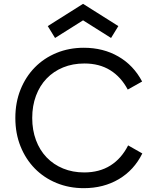

<svg xmlns="http://www.w3.org/2000/svg" viewBox="-20 -965 800 1001"><path d="M417 16Q340 16 274.5 -11Q209 -38 161.5 -86.5Q114 -135 87 -202Q60 -269 60 -350Q60 -431 87 -498Q114 -565 161.5 -613.5Q209 -662 274.5 -689Q340 -716 417 -716Q518 -716 597 -670.5Q676 -625 721 -540L646 -498Q611 -564 554.5 -599Q498 -634 420 -634Q359 -634 309 -613.5Q259 -593 223 -555.5Q187 -518 167.5 -465.5Q148 -413 148 -350Q148 -287 167.5 -234.5Q187 -182 223 -144.5Q259 -107 309 -86.5Q359 -66 419 -66Q498 -66 555.5 -102Q613 -138 648 -207L722 -165Q679 -78 599.5 -31Q520 16 417 16ZM267 -767 229 -829 413 -945 597 -829 559 -767 413 -859Z"/></svg>

Font: NT Somic
Style: Regular
Weight: 400
Designer: Ravid Balaliev — lead type designer, mastering
Michael Voronin — secret advisor, marketing
Ivan Kovalenko — best boy
Foundry: NT Type
Version: Version 0.7